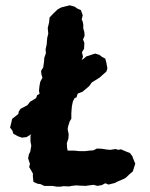

<svg xmlns="http://www.w3.org/2000/svg" viewBox="-20 -694 565 724"><path d="M63 -175 48 -180 30 -190 27 -201 18 -213 22 -229 26 -246 49 -264 51 -274 58 -284 83 -297 93 -310 116 -324 120 -335 129 -340 127 -352 129 -371 132 -386 140 -401 136 -414 135 -427 143 -440 146 -461 147 -476 153 -493 152 -509 156 -526 157 -539 158 -551 162 -567 160 -588 165 -609 167 -628 181 -643 198 -659 211 -666 243 -674 261 -669 273 -661 285 -656 292 -636 288 -621 292 -612 294 -602V-587L298 -573L299 -559L293 -545L298 -533L297 -510L289 -497L293 -480L288 -468L296 -473L305 -481L323 -487L339 -492L355 -487L364 -480L377 -473L381 -458L385 -436L381 -424L355 -401L334 -388L326 -383L317 -370L303 -358L291 -348L273 -341L268 -326L262 -325L255 -312L251 -293L250 -281L249 -267V-246L243 -237L237 -218L235 -207L239 -188L238 -172L232 -154L233 -137L235 -126H261L280 -124H300L316 -126L332 -127L346 -134L364 -133L383 -130L396 -129L416 -132L426 -129L436 -131L457 -122L470 -117L479 -105L483 -94L490 -77L481 -48L465 -34L456 -25L448 -20L420 -8L413 -4L389 2L377 -3L364 4L347 7L333 3L316 5L303 7L282 6L266 5L250 7L241 9L219 8L208 10H195L177 7H147L132 0L122 -1L106 -8L104 -28V-40L96 -54L90 -64L93 -76L86 -97L89 -112L94 -122L98 -145L95 -160V-182L98 -188L80 -177Z"/></svg>

Font: Winky Rough SemiBold
Style: Italic
Weight: 600
Italic angle: -8.97852°
Designer: Simon Atzbach
Foundry: typofactur
Version: Version 1.206; ttfautohint (v1.8.4.7-5d5b)